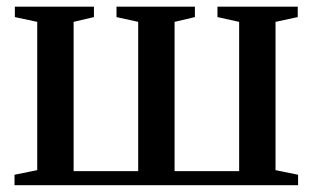

<svg xmlns="http://www.w3.org/2000/svg" viewBox="-20 -542 915 562"><path d="M22.5 0V-30.5L89 -44V-478L23.5 -492V-522.5H255V-492L195.5 -478V-41H384.5V-478L321 -492V-522.5H550.5V-492L491 -478V-41H680V-478L616.5 -492V-522.5H851.5V-492L786.5 -478V-44L852.5 -30.5V0Z"/></svg>

Font: Merriweather 96pt Medium
Style: Regular
Weight: 500
Version: Version 2.100